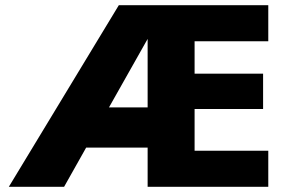

<svg xmlns="http://www.w3.org/2000/svg" viewBox="-20 -720 1124 740"><path d="M438 -700 14 0H227L312 -151H549V0H1014V-139H730V-300H994V-436H730V-561H1014V-700ZM400 -306 549 -570V-306Z"/></svg>

Font: Jost
Style: Bold
Weight: 700
Version: Version 3.710